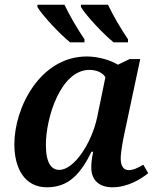

<svg xmlns="http://www.w3.org/2000/svg" viewBox="-20 -786 673 816"><path d="M463 -606H524V-619C496 -660 460 -721 439 -766H324V-756C345 -721 418 -642 463 -606ZM278 -606H339V-619C311 -660 275 -721 254 -766H139V-756C160 -721 233 -642 278 -606ZM179 10C270 10 321 -44 369 -141H376C370 -112 368 -94 368 -74C368 -19 403 10 458 10C522 10 578 -24 610 -50L589 -86C567 -73 547 -63 527 -63C506 -63 493 -79 493 -113C493 -139 504 -198 509 -220L576 -535H531L481 -511C452 -529 400 -546 349 -546C151 -546 41 -329 41 -173C41 -69 86 10 179 10ZM232 -64C199 -64 175 -92 175 -171C175 -286 238 -489 360 -489C388 -489 415 -479 428 -458L393 -288C370 -178 295 -64 232 -64Z"/></svg>

Font: Noto Serif SemiBold
Style: Italic
Weight: 600
Italic angle: -12°
Designer: Monotype Design Team
Foundry: Monotype Imaging Inc.
Version: Version 2.014